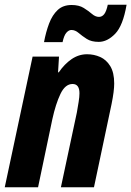

<svg xmlns="http://www.w3.org/2000/svg" viewBox="-30 -787 552 807"><path d="M-10 0 107 -549H218L214 -483H217Q241 -518 271 -538.5Q301 -559 336 -559Q365 -559 391 -547.5Q417 -536 433.5 -509Q450 -482 450 -436Q450 -404 439 -350L365 0H226L293 -314Q297 -337 300.5 -358.5Q304 -380 304 -395Q304 -434 275 -434Q244 -434 224 -392Q204 -350 190 -286L130 0ZM155 -610Q163 -653 176.5 -688.5Q190 -724 212.5 -745Q235 -766 271 -766Q302 -766 322 -753.5Q342 -741 356.5 -728.5Q371 -716 386 -716Q399 -716 408 -727.5Q417 -739 423 -767H502Q487 -679 454 -645Q421 -611 385 -611Q354 -611 334.5 -623.5Q315 -636 300.5 -648.5Q286 -661 270 -661Q259 -661 249 -649.5Q239 -638 233 -610Z"/></svg>

Font: Noto Sans ExtraCondensed ExtraBold
Style: Italic
Weight: 800
Width: 2
Italic angle: -12°
Designer: Monotype Design Team
Foundry: Monotype Imaging Inc.
Version: Version 2.013; ttfautohint (v1.8.4.7-5d5b)